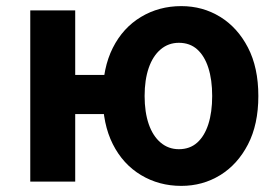

<svg xmlns="http://www.w3.org/2000/svg" viewBox="-20 -594 908 628"><path d="M79 0V-560H226V-349H345V-221H226V0ZM573 14Q500 14 441 -21.5Q382 -57 349 -122.5Q316 -188 316 -280Q316 -372 349 -437.5Q382 -503 441 -538.5Q500 -574 573 -574Q643 -574 700 -539Q757 -504 791 -438.5Q825 -373 825 -280Q825 -187 791 -121.5Q757 -56 700 -21Q643 14 573 14ZM565 -106Q601 -106 625 -127.5Q649 -149 661.5 -188Q674 -227 674 -280Q674 -333 661.5 -372Q649 -411 625 -432.5Q601 -454 565 -454Q531 -454 505.5 -432.5Q480 -411 466.5 -372Q453 -333 453 -280Q453 -227 466.5 -188Q480 -149 505.5 -127.5Q531 -106 565 -106Z"/></svg>

Font: Noto Sans KR
Style: Bold
Weight: 700
Designer: Ryoko NISHIZUKA  (kana, bopomofo & ideographs); Paul D. Hunt (Latin, Greek & Cyrillic); Sandoll Communications , Soo-you
Foundry: Adobe
Version: Version 2.004-H2;hotconv 1.0.118;makeotfexe 2.5.65603